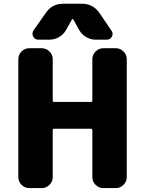

<svg xmlns="http://www.w3.org/2000/svg" viewBox="-20 -1008 757 1008"><path d="M464.8 -324.2Q464.8 -332 457 -332H263.7Q256.8 -332 256.8 -324.2V-78.1Q256.8 -54.7 239.7 -37.6Q222.7 -20.5 199.2 -20.5H133.8Q110.4 -20.5 93.3 -37.6Q76.2 -54.7 76.2 -78.1V-697.3Q76.2 -720.7 93.3 -737.8Q110.4 -754.9 133.8 -754.9H199.2Q222.7 -754.9 239.7 -737.8Q256.8 -720.7 256.8 -697.3V-480.5Q256.8 -472.7 263.7 -472.7H457Q464.8 -472.7 464.8 -480.5V-697.3Q464.8 -720.7 481.9 -737.8Q499 -754.9 522.5 -754.9H587.9Q611.3 -754.9 628.4 -737.8Q645.5 -720.7 645.5 -697.3V-78.1Q645.5 -54.7 628.4 -37.6Q611.3 -20.5 587.9 -20.5H522.5Q499 -20.5 481.9 -37.6Q464.8 -54.7 464.8 -78.1ZM365.2 -905.3Q363.3 -908.2 361.3 -908.2Q359.4 -908.2 357.4 -905.3L326.2 -849.6Q313.5 -827.1 290 -813.5Q266.6 -799.8 240.2 -799.8H180.7Q162.1 -799.8 154.3 -816.4Q150.4 -823.2 150.4 -830.1Q150.4 -838.9 155.3 -847.7L220.7 -940.4Q252.9 -988.3 310.5 -988.3H410.2Q467.8 -988.3 501 -941.4L565.4 -846.7Q571.3 -838.9 571.3 -830.1Q571.3 -823.2 567.4 -816.4Q559.6 -799.8 541 -799.8H481.4Q455.1 -799.8 432.1 -813.5Q409.2 -827.1 395.5 -850.6Z"/></svg>

Font: Gen Jyuu Gothic Heavy
Style: Bold
Weight: 900
Designer: [Source Han Sans]
Ryoko NISHIZUKA  (kana & ideographs); Paul D. Hunt (Latin, Greek & Cyrillic); Wenlong ZHANG  (bopomofo
Version: Version 1.002.20150607